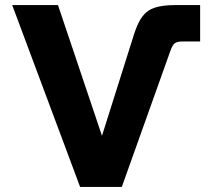

<svg xmlns="http://www.w3.org/2000/svg" viewBox="-20 -735 817 755"><path d="M295 0 28 -715H208L381 -201L507 -600Q522 -647 541 -671.5Q560 -696 590.5 -705.5Q621 -715 669 -715H767V-572H699Q677 -572 667.5 -565Q658 -558 650 -535L459 0Z"/></svg>

Font: Wix Madefor Text ExtraBold
Style: Regular
Weight: 800
Designer: Dalton Maag Ltd
Foundry: Dalton Maag Ltd
Version: Version 3.100